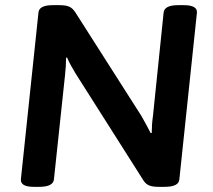

<svg xmlns="http://www.w3.org/2000/svg" viewBox="-20 -722 825 744"><path d="M111 2Q58 2 61 -28L129 -673Q131 -702 185 -702H210Q234 -702 247.5 -696.5Q261 -691 272 -674L529 -271Q540 -251 548.5 -235.5Q557 -220 564 -206L568 -207Q568 -223 569 -238Q570 -253 573 -275L614 -673Q617 -702 670 -702H692Q746 -702 743 -672L675 -27Q673 2 618 2H594Q572 2 559 -3Q546 -8 537 -21L273 -437Q263 -454 254.5 -469Q246 -484 240 -499L236 -498Q236 -482 235 -466Q234 -450 232 -431L189 -27Q186 2 132 2Z"/></svg>

Font: Asap Semi Expanded Semi Expanded SemiBold
Style: Italic
Weight: 600
Width: 6
Italic angle: -6°
Designer: Pablo Cosgaya
Foundry: Omnibus-Type
Version: Version 3.001; ttfautohint (v1.8.4.7-5d5b)